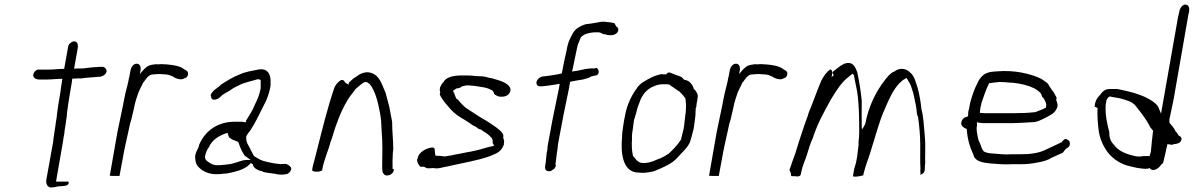

<svg xmlns="http://www.w3.org/2000/svg" viewBox="-20 -787 5285 850"><path d="M127 -454C128 -443 137 -435 154 -435H188C209 -435 229 -438 251 -438H256L254 -424C252 -415 250 -399 248 -383C242 -347 234 -301 231 -269V-268C229 -254 226 -241 225 -228L221 -203L220 -195C218 -182 216 -169 215 -157L185 9C182 27 191 43 206 43C216 43 227 41 238 38H239C261 36 279 38 284 25C285 19 283 17 281 17H228L259 -161C260 -173 262 -182 265 -197C265 -205 267 -216 269 -227C271 -241 273 -256 275 -269C276 -281 278 -300 281 -320C284 -336 286 -353 289 -370C293 -392 296 -412 298 -423L300 -439H305C310 -439 315 -439 321 -440H340C367 -444 388 -444 415 -447H422C435 -449 449 -457 452 -471C452 -482 442 -494 427 -491H426C420 -491 414 -491 410 -490H409C392 -490 375 -487 356 -485H355C354 -485 350 -484 345 -484H329L308 -483L324 -573C327 -591 322 -604 308 -604C298 -604 284 -593 282 -582L264 -482H259C237 -482 220 -479 199 -479H148C138 -477 129 -468 127 -454ZM329 -484Z M466 -9C469 -9 476 -8 485 -8H509L523 -83C530 -125 540 -167 549 -208C553 -225 555 -240 561 -256C563 -267 567 -280 570 -294C574 -316 581 -344 588 -363C595 -387 606 -403 614 -422L615 -423H616C623 -433 635 -453 651 -457H652C655 -457 659 -458 664 -458C667 -458 672 -459 678 -459H693C699 -458 703 -458 709 -458C713 -458 716 -457 717 -457H718C721 -456 724 -456 729 -455H730C733 -452 740 -451 746 -448L754 -443C762 -439 772 -436 781 -436C790 -436 793 -438 797 -441H799C814 -445 817 -468 806 -474L796 -480C777 -495 751 -499 717 -502C712 -502 708 -502 700 -503C693 -503 684 -503 678 -502H677C675 -502 675 -502 673 -503C669 -502 661 -502 657 -501C634 -498 624 -488 610 -472L599 -459L602 -475C605 -492 599 -505 585 -505C572 -505 561 -492 558 -476L555 -461C554 -454 553 -448 550 -438L549 -431C548 -424 546 -418 545 -413C542 -400 538 -387 535 -373C533 -364 531 -354 529 -344C521 -299 509 -250 500 -203ZM587 -358Z M844 -97C844 -78 846 -63 855 -52C872 -31 904 -13 947 -16C954 -16 961 -17 968 -18H969C986 -18 1004 -23 1020 -27C1049 -34 1075 -46 1091 -66L1095 -62V-61H1099C1100 -43 1122 -32 1140 -29H1141V-28C1152 -22 1177 -21 1195 -18C1209 -14 1231 -12 1246 -16H1247C1255 -16 1267 -26 1269 -38C1270 -41 1269 -43 1268 -46C1261 -54 1251 -64 1235 -61H1227C1225 -60 1221 -60 1217 -61L1199 -63L1182 -66C1171 -68 1155 -72 1145 -75H1144C1129 -80 1117 -89 1106 -95C1101 -101 1098 -108 1094 -116C1092 -118 1089 -123 1089 -126C1082 -142 1068 -155 1070 -182L1071 -185C1075 -193 1080 -200 1088 -209C1110 -243 1127 -279 1146 -317L1159 -343C1167 -363 1173 -380 1177 -403C1179 -412 1177 -420 1178 -432C1176 -461 1164 -484 1128 -480C1094 -473 1068 -470 1040 -457C1009 -445 988 -431 959 -413C949 -401 937 -396 925 -385V-384C918 -378 909 -366 915 -359V-358C915 -337 946 -347 954 -357C966 -369 974 -373 992 -383C1005 -392 1019 -401 1035 -408C1060 -422 1091 -427 1120 -436H1125C1127 -436 1131 -434 1134 -433V-419V-404V-396C1129 -368 1119 -345 1108 -323C1099 -299 1082 -274 1069 -252L1068 -245C1063 -246 1057 -248 1052 -248H1018C944 -248 889 -208 863 -149C861 -146 861 -141 859 -136V-135C852 -121 847 -113 844 -97ZM888 -96 889 -101C891 -111 897 -125 904 -134C920 -170 952 -188 987 -199C989 -194 991 -189 992 -184C995 -174 1012 -167 1032 -160L1033 -159H1034C1034 -159 1036 -157 1037 -153C1043 -133 1053 -112 1064 -97C1068 -95 1074 -91 1077 -88L1090 -79H1072C1047 -79 1017 -60 984 -59L980 -58L965 -57L958 -56H949C946 -55 941 -55 936 -56C932 -56 926 -57 922 -59C921 -59 918 -60 916 -62C912 -63 906 -67 901 -71C895 -74 886 -82 888 -96ZM964 -57H965ZM1128 -480Z M1362 -32C1366 -29 1374 -26 1383 -27H1384C1389 -26 1403 -30 1406 -33C1414 -81 1433 -117 1444 -161L1445 -162L1451 -180C1468 -239 1490 -296 1517 -341C1527 -360 1542 -375 1553 -391V-392L1579 -414C1584 -417 1588 -421 1595 -424H1596C1599 -424 1602 -423 1604 -423H1606C1608 -420 1612 -418 1615 -416H1616C1643 -383 1654 -331 1663 -283L1667 -255C1668 -237 1669 -218 1670 -200C1674 -155 1673 -108 1672 -59V-41C1672 -26 1677 -12 1691 -10C1707 -10 1721 -19 1723 -33C1724 -37 1724 -38 1722 -39H1718C1717 -60 1718 -86 1719 -108V-109L1721 -126C1721 -168 1716 -204 1716 -248C1714 -258 1712 -268 1710 -279L1704 -312C1698 -334 1693 -353 1687 -376C1671 -411 1663 -449 1627 -463C1600 -474 1573 -461 1555 -446H1554C1551 -444 1548 -442 1544 -439L1534 -430C1533 -429 1526 -423 1524 -420L1523 -412C1518 -416 1509 -420 1506 -424C1505 -429 1501 -434 1490 -433C1478 -426 1464 -411 1459 -395C1430 -310 1408 -219 1384 -125L1373 -82C1370 -69 1365 -55 1363 -42ZM1704 -312Z M1827 -80C1825 -70 1834 -56 1841 -49C1845 -48 1850 -49 1857 -49H1858C1860 -46 1866 -45 1871 -42C1879 -42 1890 -42 1899 -43H1900C1919 -38 1940 -47 1960 -50C2024 -65 2091 -75 2150 -96C2181 -109 2200 -116 2211 -148C2211 -149 2210 -152 2211 -155C2211 -156 2211 -158 2212 -162C2211 -164 2210 -174 2207 -178L2208 -179C2211 -191 2203 -201 2193 -210C2172 -228 2155 -238 2132 -253C2106 -267 2082 -284 2057 -300C2037 -311 2023 -327 2009 -344C2006 -347 2001 -349 1999 -352C1998 -354 1998 -356 1997 -359H1996C1994 -368 1990 -377 1985 -385C1991 -389 1996 -392 2002 -396H2004C2011 -396 2019 -399 2026 -405L2040 -408H2041C2041 -408 2043 -409 2046 -409H2056C2060 -409 2063 -408 2064 -408C2070 -408 2074 -407 2078 -407H2079C2108 -402 2135 -401 2156 -388H2158C2161 -384 2166 -380 2167 -375V-372C2172 -366 2187 -357 2202 -359H2203C2222 -359 2237 -369 2240 -387C2241 -417 2195 -430 2166 -438H2165C2162 -439 2162 -440 2160 -440L2144 -443H2143C2135 -446 2127 -448 2116 -449C2109 -449 2100 -450 2090 -450L2080 -451L2072 -452C2064 -452 2054 -453 2047 -453H2024C1988 -453 1954 -446 1942 -422H1941C1936 -415 1933 -411 1930 -404C1929 -401 1928 -400 1928 -398C1926 -389 1927 -384 1929 -379L1927 -369C1930 -359 1944 -340 1951 -331L1964 -316C1979 -298 1996 -281 2016 -269L2036 -257C2047 -249 2058 -244 2069 -235L2081 -228L2085 -227L2098 -217L2106 -214L2111 -213C2118 -205 2126 -203 2135 -196C2142 -192 2150 -183 2156 -177H2157V-176C2159 -172 2162 -167 2161 -159C2161 -159 2162 -156 2161 -153C2163 -150 2166 -146 2168 -143C2160 -140 2161 -139 2151 -138C2129 -133 2111 -126 2088 -121L2060 -115C2052 -114 2042 -112 2033 -110C2016 -106 1998 -104 1983 -100L1947 -94L1945 -95C1942 -95 1938 -96 1935 -96H1934C1931 -97 1927 -97 1923 -97C1920 -97 1912 -97 1907 -99C1906 -108 1905 -119 1904 -129C1902 -131 1901 -133 1896 -134C1870 -134 1834 -113 1830 -90V-88C1828 -85 1827 -83 1827 -82ZM2098 -217H2099ZM2150 -96Z M2356 -427C2352 -415 2359 -404 2370 -405H2381C2401 -407 2410 -408 2434 -412L2458 -416L2454 -394C2442 -331 2427 -268 2416 -203L2405 -144C2404 -136 2403 -130 2403 -123V-122C2401 -113 2399 -106 2399 -98V-97C2398 -92 2398 -85 2397 -78C2396 -71 2396 -67 2395 -61L2394 -58C2391 -40 2394 -31 2408 -29H2416C2421 -30 2423 -34 2433 -39C2438 -46 2444 -54 2439 -60L2441 -74C2442 -80 2443 -90 2444 -98C2445 -107 2446 -116 2448 -125L2449 -135L2450 -146L2455 -174C2468 -247 2483 -320 2498 -391L2504 -425C2522 -429 2541 -432 2560 -435L2571 -438C2579 -440 2591 -443 2598 -449H2599C2606 -451 2615 -452 2622 -454C2636 -461 2631 -484 2620 -486L2610 -484C2585 -486 2556 -478 2532 -473H2531C2525 -473 2519 -471 2513 -470L2514 -476C2520 -506 2527 -537 2533 -567C2534 -573 2536 -580 2537 -585V-586C2540 -594 2543 -602 2547 -611C2553 -638 2597 -644 2619 -644H2632C2639 -642 2643 -641 2650 -636C2654 -636 2657 -635 2659 -635H2661C2666 -632 2673 -631 2682 -631C2700 -631 2715 -639 2717 -653C2718 -660 2716 -666 2710 -668C2706 -673 2703 -678 2701 -684C2691 -686 2681 -689 2671 -689H2670C2661 -691 2654 -691 2644 -691C2622 -687 2597 -682 2574 -680C2563 -677 2549 -671 2539 -664C2518 -651 2510 -629 2498 -603L2492 -583L2488 -562C2480 -530 2474 -498 2468 -466L2467 -462C2443 -456 2414 -452 2389 -449H2388C2373 -449 2360 -438 2356 -427ZM2559 -430Z M2738 -223C2735 -206 2734 -193 2734 -182V-181C2727 -111 2736 -23 2807 -23H2808C2825 -21 2839 -22 2855 -25H2856C2875 -27 2887 -34 2904 -41C2939 -57 2962 -68 2986 -97C3005 -118 3024 -133 3035 -159L3036 -163C3040 -173 3042 -184 3045 -195C3046 -201 3049 -208 3050 -213L3053 -231C3055 -241 3055 -251 3057 -261C3058 -272 3060 -282 3059 -290V-291C3060 -298 3060 -303 3060 -309L3061 -310L3063 -315C3063 -317 3063 -324 3064 -328V-329C3066 -335 3067 -342 3068 -351V-353C3073 -368 3062 -382 3055 -391H3052C3049 -410 3032 -430 3014 -433H3012C3010 -435 3007 -435 3005 -437V-438C2998 -448 2990 -449 2976 -454C2957 -459 2939 -476 2930 -458H2913L2910 -459C2879 -454 2852 -439 2826 -423C2817 -417 2808 -409 2800 -398V-397C2778 -369 2756 -324 2748 -280C2744 -262 2741 -244 2738 -223ZM2787 -256C2790 -266 2793 -276 2797 -289C2800 -304 2806 -322 2812 -336C2822 -366 2845 -395 2875 -405C2883 -409 2897 -414 2912 -414H2927C2931 -414 2936 -414 2942 -413H2943C2947 -408 2956 -404 2961 -400L2978 -388C2981 -386 2983 -385 2986 -383H2987C2992 -377 2998 -372 3003 -366L3014 -352L3016 -338C3018 -318 3017 -293 3013 -269V-267C3011 -255 3010 -244 3009 -233L3006 -215C3005 -210 3004 -206 3003 -203C3000 -193 2999 -185 2996 -174L2995 -169C2981 -147 2957 -121 2937 -104H2935C2932 -102 2928 -99 2923 -96L2905 -87C2898 -84 2893 -82 2887 -80C2870 -71 2843 -63 2819 -66C2811 -67 2806 -72 2802 -75H2801L2783 -96V-97L2782 -98C2777 -121 2776 -144 2778 -174C2777 -187 2779 -204 2782 -219C2784 -233 2785 -246 2787 -256ZM2960 -400H2961ZM2904 -40V-41ZM3016 -338V-339ZM3057 -261Z M3119 -9C3122 -9 3129 -8 3138 -8H3162L3176 -83C3183 -125 3193 -167 3202 -208C3206 -225 3208 -240 3214 -256C3216 -267 3220 -280 3223 -294C3227 -316 3234 -344 3241 -363C3248 -387 3259 -403 3267 -422L3268 -423H3269C3276 -433 3288 -453 3304 -457H3305C3308 -457 3312 -458 3317 -458C3320 -458 3325 -459 3331 -459H3346C3352 -458 3356 -458 3362 -458C3366 -458 3369 -457 3370 -457H3371C3374 -456 3377 -456 3382 -455H3383C3386 -452 3393 -451 3399 -448L3407 -443C3415 -439 3425 -436 3434 -436C3443 -436 3446 -438 3450 -441H3452C3467 -445 3470 -468 3459 -474L3449 -480C3430 -495 3404 -499 3370 -502C3365 -502 3361 -502 3353 -503C3346 -503 3337 -503 3331 -502H3330C3328 -502 3328 -502 3326 -503C3322 -502 3314 -502 3310 -501C3287 -498 3277 -488 3263 -472L3252 -459L3255 -475C3258 -492 3252 -505 3238 -505C3225 -505 3214 -492 3211 -476L3208 -461C3207 -454 3206 -448 3203 -438L3202 -431C3201 -424 3199 -418 3198 -413C3195 -400 3191 -387 3188 -373C3186 -364 3184 -354 3182 -344C3174 -299 3162 -250 3153 -203ZM3240 -358Z M3482 -18C3481 -14 3481 -9 3485 -7H3498C3503 -6 3509 -6 3515 -6C3522 -8 3525 -13 3525 -14L3527 -24C3532 -52 3544 -76 3552 -101L3565 -143C3569 -155 3573 -163 3578 -175C3599 -240 3630 -296 3660 -349C3681 -384 3707 -426 3740 -449C3744 -453 3749 -457 3755 -461C3757 -458 3760 -454 3762 -451L3761 -450C3765 -427 3769 -413 3774 -385C3780 -351 3782 -309 3783 -273C3783 -243 3785 -214 3783 -181C3782 -170 3780 -156 3781 -147V-146C3776 -108 3776 -82 3762 -41L3756 -6H3758C3764 -3 3792 -7 3802 -11L3803 -18C3804 -22 3805 -26 3806 -29C3809 -41 3813 -53 3817 -65C3841 -130 3861 -213 3887 -281C3910 -333 3931 -393 3971 -427C3979 -435 3986 -437 3994 -442C4000 -429 4007 -421 4013 -407V-406C4014 -404 4013 -403 4015 -401V-400L4023 -375C4027 -355 4034 -328 4037 -306C4039 -294 4038 -278 4044 -271C4050 -231 4054 -185 4054 -142C4054 -108 4053 -72 4055 -40V-39C4052 -24 4060 -13 4050 -13C4054 -13 4058 -14 4063 -17C4079 -26 4072 -42 4076 -65C4075 -82 4076 -94 4076 -113V-137V-138C4077 -154 4075 -168 4074 -186C4070 -228 4069 -269 4059 -305V-306C4056 -337 4050 -370 4043 -396C4034 -423 4030 -445 4013 -463H4012C3996 -483 3964 -491 3939 -470H3937C3918 -460 3908 -446 3894 -428C3860 -383 3834 -332 3817 -268C3813 -251 3812 -237 3804 -226L3796 -214L3795 -227C3794 -261 3795 -301 3795 -341C3791 -384 3783 -431 3775 -468C3768 -486 3759 -508 3738 -508H3737C3731 -509 3726 -507 3718 -505C3703 -498 3690 -488 3676 -476H3675C3666 -471 3661 -463 3672 -455L3662 -446L3664 -462C3665 -470 3663 -478 3656 -480C3641 -470 3627 -452 3616 -430C3596 -383 3579 -333 3559 -285C3558 -281 3557 -275 3555 -271C3541 -235 3530 -198 3517 -160C3516 -156 3515 -153 3513 -147C3506 -122 3496 -92 3486 -67L3484 -61V-60C3480 -50 3478 -44 3475 -35ZM4062 -396H4063ZM4083 -17H4084Z M4236 -246C4233 -229 4245 -223 4259 -216L4260 -214C4263 -168 4275 -133 4291 -98V-97C4299 -72 4333 -66 4369 -63C4397 -61 4428 -58 4458 -60H4497C4525 -60 4545 -62 4570 -67C4599 -72 4618 -77 4640 -91H4641L4685 -111C4691 -117 4694 -124 4700 -129C4706 -131 4715 -139 4716 -146C4718 -160 4714 -165 4706 -168V-169H4705C4696 -176 4688 -168 4681 -159V-157H4679C4657 -147 4634 -135 4611 -125C4578 -108 4538 -104 4495 -104H4456C4428 -102 4405 -105 4381 -107C4365 -108 4347 -109 4335 -117C4329 -124 4324 -136 4321 -146C4317 -158 4311 -164 4309 -179C4307 -194 4301 -209 4305 -231V-246C4310 -245 4314 -243 4321 -243H4322C4327 -242 4330 -242 4333 -242H4467C4495 -243 4522 -244 4549 -246C4572 -246 4588 -256 4609 -266C4628 -277 4646 -283 4655 -301C4667 -319 4661 -330 4656 -344V-346C4657 -348 4657 -349 4658 -353C4656 -359 4654 -362 4653 -363C4649 -372 4645 -380 4637 -388C4634 -393 4630 -400 4625 -406V-407C4623 -411 4620 -415 4617 -419C4609 -424 4598 -433 4590 -438C4542 -461 4470 -478 4393 -471C4375 -470 4358 -469 4343 -461C4329 -454 4315 -438 4308 -421V-420C4293 -393 4285 -367 4275 -332L4270 -305C4268 -298 4266 -292 4266 -285V-284C4266 -282 4267 -280 4266 -276L4265 -272L4247 -265C4243 -261 4237 -253 4236 -246ZM4318 -287V-292C4319 -305 4322 -318 4325 -330V-331C4335 -360 4345 -391 4359 -419H4361C4374 -421 4388 -422 4403 -424H4404C4420 -424 4435 -423 4452 -421H4460C4496 -418 4533 -409 4558 -396H4559C4569 -389 4586 -381 4591 -367L4592 -366L4591 -365C4592 -360 4596 -356 4597 -355H4598L4604 -346V-345L4605 -344C4607 -337 4614 -330 4611 -314V-311C4601 -305 4589 -300 4577 -296C4573 -294 4564 -290 4557 -290C4530 -287 4501 -286 4474 -286H4335C4334 -286 4333 -286 4328 -287ZM4611 -124V-125Z M4839 -309C4837 -279 4840 -242 4843 -217C4847 -176 4863 -142 4883 -114C4903 -88 4931 -67 4967 -55C4994 -48 5030 -38 5061 -40L5069 -43L5070 -42C5086 -23 5112 -43 5122 -60L5129 -65C5136 -91 5141 -117 5148 -148V-149C5162 -147 5174 -144 5173 -148C5194 -151 5209 -153 5211 -173C5209 -181 5205 -184 5198 -187C5194 -192 5189 -203 5185 -205H5184V-206C5178 -220 5168 -231 5157 -244V-246C5158 -249 5157 -253 5157 -257V-258C5163 -288 5170 -319 5176 -349L5239 -710C5240 -718 5241 -724 5244 -734C5247 -750 5243 -764 5232 -766C5220 -771 5204 -755 5201 -736C5199 -727 5197 -719 5195 -710L5120 -284L5114 -298C5111 -307 5108 -313 5103 -321C5065 -361 4997 -379 4926 -393H4895C4869 -393 4862 -382 4846 -362C4834 -351 4827 -334 4826 -315ZM4875 -324 4878 -341C4881 -349 4883 -355 4893 -360H4894C4907 -356 4925 -355 4941 -351C4966 -344 4993 -337 5007 -319C5029 -291 5055 -260 5072 -224C5075 -220 5081 -213 5085 -208L5084 -202C5081 -172 5077 -144 5075 -116C5074 -112 5074 -108 5071 -104L5070 -96H5042C5035 -95 5028 -94 5022 -94C5016 -94 5011 -95 5005 -96C4965 -105 4934 -117 4913 -144C4900 -158 4890 -173 4891 -202C4882 -237 4872 -277 4875 -324ZM4912 -144 4913 -143V-144ZM5084 -202Z"/></svg>

Font: Scribbler
Style: LtIta
Weight: 300
Designer: Mew Too
Foundry: Cannot Into Space Fonts
Version: Version 1.001